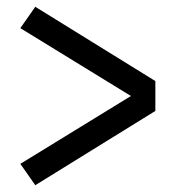

<svg xmlns="http://www.w3.org/2000/svg" viewBox="-20 -623 540 566"><path d="M84 -77 40 -140 366 -340 40 -540 84 -603 438 -384V-296Z"/></svg>

Font: Iosevka Medium
Style: Regular
Weight: 500
Monospace: yes
Designer: Belleve Invis
Foundry: Belleve Invis
Version: Version 32.5.0; ttfautohint (v1.8.4)